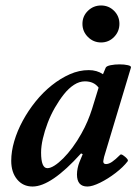

<svg xmlns="http://www.w3.org/2000/svg" viewBox="-20 -668 498 701"><path d="M99 13Q64 13 42.5 -13Q21 -39 21 -81Q21 -115 32 -152.5Q43 -190 63 -227Q83 -264 110 -297.5Q137 -331 169 -356.5Q201 -382 235 -397Q269 -412 304 -412Q334 -412 356 -397L366 -421Q369 -427 384 -430Q399 -433 416.5 -433Q434 -433 447 -430Q460 -427 458 -421L360 -95Q359 -88 358 -85Q357 -82 357 -79Q357 -69 367 -69Q377 -69 389 -77Q401 -85 419 -103Q422 -106 429.5 -101Q437 -96 443 -89.5Q449 -83 446 -79Q430 -58 402 -36.5Q374 -15 345.5 -1Q317 13 299 13Q280 13 270.5 2Q261 -9 261 -31Q261 -42 263.5 -54Q266 -66 270 -76L282 -105L276 -108Q167 13 99 13ZM153 -54Q164 -54 179 -63.5Q194 -73 211 -90Q228 -107 245 -130Q262 -153 277 -180Q290 -203 299.5 -225.5Q309 -248 316 -270L340 -348Q323 -371 290 -371Q270 -371 250.5 -358.5Q231 -346 213.5 -324Q196 -302 180.5 -275Q165 -248 154 -219Q143 -190 136.5 -162Q130 -134 130 -111Q130 -54 153 -54ZM349 -513Q321 -513 301 -533Q281 -553 281 -581Q281 -609 301 -628.5Q321 -648 349 -648Q377 -648 396.5 -628.5Q416 -609 416 -581Q416 -553 396.5 -533Q377 -513 349 -513Z"/></svg>

Font: Junicode VF
Style: Italic
Weight: 400
Italic angle: -11°
Designer: Peter S. Baker
Version: Version 2.209